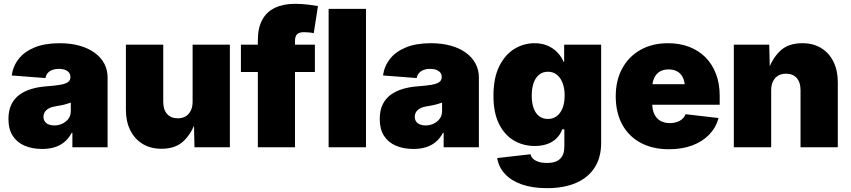

<svg xmlns="http://www.w3.org/2000/svg" viewBox="-20 -774 4471 1009"><path d="M201.7 8.8Q149.4 8.8 109.4 -8.3Q69.3 -25.4 46.9 -60.3Q24.4 -95.2 24.4 -148.4Q24.4 -193.4 39.6 -224.6Q54.7 -255.9 82 -275.9Q109.4 -295.9 145.8 -306.6Q182.1 -317.4 224.1 -320.3Q270 -323.7 297.6 -328.6Q325.2 -333.5 337.6 -343Q350.1 -352.5 350.1 -367.7V-369.6Q350.1 -383.3 342.5 -392.6Q335 -401.9 321.5 -407Q308.1 -412.1 289.1 -412.1Q270.5 -412.1 255.6 -406.7Q240.7 -401.4 231.2 -390.6Q221.7 -379.9 218.8 -363.8L41.5 -377.4Q48.3 -426.3 78.4 -464.6Q108.4 -502.9 162.1 -524.9Q215.8 -546.9 293 -546.9Q351.6 -546.9 398.4 -533.7Q445.3 -520.5 478 -496.3Q510.7 -472.2 528.1 -439.5Q545.4 -406.7 545.4 -367.7V0H360.4V-76.2H356.9Q340.3 -45.4 317.4 -26.9Q294.4 -8.3 265.6 0.2Q236.8 8.8 201.7 8.8ZM265.1 -114.7Q287.1 -114.7 306.9 -123.8Q326.7 -132.8 339.4 -149.7Q352.1 -166.5 352.1 -190.9V-234.9Q344.2 -232.4 335.7 -229.5Q327.1 -226.6 317.1 -224.1Q307.1 -221.7 296.6 -219.7Q286.1 -217.8 273.9 -215.8Q251.5 -212.4 237.1 -204.6Q222.7 -196.8 215.6 -185.5Q208.5 -174.3 208.5 -160.2Q208.5 -145.5 215.8 -135.3Q223.1 -125 235.8 -119.9Q248.5 -114.7 265.1 -114.7Z M828.6 7.8Q771 7.8 729 -18.1Q687 -43.9 664.3 -90.1Q641.6 -136.2 641.6 -196.3V-539.1H837.9V-238.3Q837.9 -198.2 857.9 -175.3Q877.9 -152.3 914.6 -152.3Q938.5 -152.3 955.8 -162.8Q973.1 -173.3 982.7 -192.9Q992.2 -212.4 992.2 -239.7V-539.1H1188V0H1002L999 -140.1H1009.3Q989.7 -77.1 947 -34.7Q904.3 7.8 828.6 7.8Z M1634.8 -539.1V-395.5H1246.1V-539.1ZM1335 0V-561.5Q1335 -627 1357.9 -669.4Q1380.9 -711.9 1424.8 -732.9Q1468.8 -753.9 1529.8 -753.9Q1566.4 -753.9 1600.8 -749.5Q1635.3 -745.1 1650.9 -742.2L1628.9 -599.6Q1618.7 -602.1 1604.2 -603.5Q1589.8 -605 1578.1 -605Q1550.8 -605 1540.5 -593.3Q1530.3 -581.5 1530.3 -560.1V0Z M1903.3 -727.5V0H1707V-727.5Z M2152.8 8.8Q2100.6 8.8 2060.5 -8.3Q2020.5 -25.4 1998 -60.3Q1975.6 -95.2 1975.6 -148.4Q1975.6 -193.4 1990.7 -224.6Q2005.9 -255.9 2033.2 -275.9Q2060.5 -295.9 2096.9 -306.6Q2133.3 -317.4 2175.3 -320.3Q2221.2 -323.7 2248.8 -328.6Q2276.4 -333.5 2288.8 -343Q2301.3 -352.5 2301.3 -367.7V-369.6Q2301.3 -383.3 2293.7 -392.6Q2286.1 -401.9 2272.7 -407Q2259.3 -412.1 2240.2 -412.1Q2221.7 -412.1 2206.8 -406.7Q2191.9 -401.4 2182.4 -390.6Q2172.9 -379.9 2169.9 -363.8L1992.7 -377.4Q1999.5 -426.3 2029.5 -464.6Q2059.6 -502.9 2113.3 -524.9Q2167 -546.9 2244.1 -546.9Q2302.7 -546.9 2349.6 -533.7Q2396.5 -520.5 2429.2 -496.3Q2461.9 -472.2 2479.2 -439.5Q2496.6 -406.7 2496.6 -367.7V0H2311.5V-76.2H2308.1Q2291.5 -45.4 2268.6 -26.9Q2245.6 -8.3 2216.8 0.2Q2188 8.8 2152.8 8.8ZM2216.3 -114.7Q2238.3 -114.7 2258.1 -123.8Q2277.8 -132.8 2290.5 -149.7Q2303.2 -166.5 2303.2 -190.9V-234.9Q2295.4 -232.4 2286.9 -229.5Q2278.3 -226.6 2268.3 -224.1Q2258.3 -221.7 2247.8 -219.7Q2237.3 -217.8 2225.1 -215.8Q2202.6 -212.4 2188.2 -204.6Q2173.8 -196.8 2166.7 -185.5Q2159.7 -174.3 2159.7 -160.2Q2159.7 -145.5 2167 -135.3Q2174.3 -125 2187 -119.9Q2199.7 -114.7 2216.3 -114.7Z M2855 214.8Q2777.8 214.8 2721.9 195.1Q2666 175.3 2633.3 139.6Q2600.6 104 2592.8 56.6L2768.1 36.6Q2771 50.8 2782.2 61Q2793.5 71.3 2811.8 76.9Q2830.1 82.5 2854.5 82.5Q2900.4 82.5 2923.1 61Q2945.8 39.6 2945.8 -4.4V-94.2H2934.6Q2924.3 -65.9 2904.1 -46.4Q2883.8 -26.9 2855 -16.8Q2826.2 -6.8 2790 -6.8Q2730 -6.8 2680.9 -35.4Q2631.8 -64 2602.5 -122.6Q2573.2 -181.2 2573.2 -270.5Q2573.2 -364.7 2603.8 -426Q2634.3 -487.3 2683.3 -517.1Q2732.4 -546.9 2789.1 -546.9Q2827.6 -546.9 2857.7 -533.9Q2887.7 -521 2908.9 -498.8Q2930.2 -476.6 2941.9 -449.2H2944.8V-539.1H3139.2V-24.4Q3139.2 54.7 3104.2 107.9Q3069.3 161.1 3005.6 188Q2941.9 214.8 2855 214.8ZM2859.4 -148.9Q2886.2 -148.9 2905.8 -163.6Q2925.3 -178.2 2936.3 -205.8Q2947.3 -233.4 2947.3 -271.5Q2947.3 -310.5 2936.3 -338.6Q2925.3 -366.7 2905.8 -381.8Q2886.2 -397 2859.4 -397Q2832.5 -397 2813.5 -381.8Q2794.4 -366.7 2784.4 -338.6Q2774.4 -310.5 2774.4 -271.5Q2774.4 -232.9 2784.4 -205.3Q2794.4 -177.7 2813.5 -163.3Q2832.5 -148.9 2859.4 -148.9Z M3495.6 10.3Q3409.7 10.3 3346.9 -23.4Q3284.2 -57.1 3250 -119.6Q3215.8 -182.1 3215.8 -268.6Q3215.8 -351.6 3250 -414.3Q3284.2 -477.1 3345.9 -512Q3407.7 -546.9 3491.2 -546.9Q3552.2 -546.9 3602.3 -527.6Q3652.3 -508.3 3688 -472.2Q3723.6 -436 3742.9 -385Q3762.2 -334 3762.2 -270.5V-223.6H3275.9V-331.5H3670.9L3579.6 -310.1Q3579.6 -341.8 3569.8 -363.8Q3560.1 -385.7 3541 -397.5Q3522 -409.2 3493.7 -409.2Q3465.8 -409.2 3446.8 -397.5Q3427.7 -385.7 3417.7 -363.8Q3407.7 -341.8 3407.7 -310.1V-230Q3407.7 -195.8 3419.2 -172.9Q3430.7 -149.9 3451.4 -138.4Q3472.2 -127 3500.5 -127Q3520.5 -127 3537.1 -132.6Q3553.7 -138.2 3565.4 -148.7Q3577.1 -159.2 3583 -173.8L3755.9 -153.8Q3743.2 -104.5 3707.8 -67.4Q3672.4 -30.3 3618.7 -10Q3564.9 10.3 3495.6 10.3Z M4032.7 -299.3V0H3836.4V-539.1H4022.5L4025.9 -398.9H4015.6Q4035.2 -462.4 4077.9 -504.6Q4120.6 -546.9 4196.3 -546.9Q4254.4 -546.9 4296.1 -521Q4337.9 -495.1 4360.4 -449Q4382.8 -402.8 4382.8 -342.8V0H4187V-300.8Q4187 -341.3 4167 -364Q4147 -386.7 4110.4 -386.7Q4086.4 -386.7 4069.1 -376.2Q4051.8 -365.7 4042.2 -346.4Q4032.7 -327.1 4032.7 -299.3Z"/></svg>

Font: Inter 18pt Black
Style: Regular
Weight: 900
Designer: Rasmus Andersson
Foundry: rsms
Version: Version 4.001;git-66647c0bb